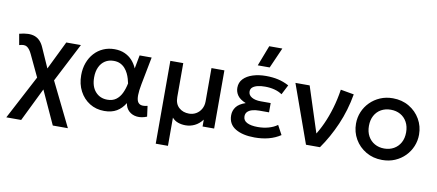

<svg xmlns="http://www.w3.org/2000/svg" viewBox="-81 -1079 3658 1609"><g transform="rotate(10 1748.0 -275.0)"><path d="M30 210 249 -206 246 -121.5 139.5 -347Q120.5 -388 97.5 -403.5Q74.5 -419 31 -405L14.5 -498.5Q96.5 -520.5 146.2 -502Q196 -483.5 223 -422L317 -210L280 -216.5L416 -495H540.5L344.5 -114.5L351.5 -202.5L554 210H425.5L278.5 -111L313 -110L156.5 210Z M828 15Q758 15 703.5 -19Q649 -53 617.8 -112.2Q586.5 -171.5 586.5 -247.5Q586.5 -304.5 604.2 -352.8Q622 -401 654 -436.2Q686 -471.5 729.8 -490.8Q773.5 -510 825 -510Q874 -510 911.8 -493.2Q949.5 -476.5 976 -447.5Q1002.5 -418.5 1018.5 -380.5L1040 -495H1142.5L1097 -260Q1086 -203 1085.5 -166Q1085 -129 1095.2 -110Q1105.5 -91 1126.5 -86.5Q1147.5 -82 1179 -90.5L1191 -0.5Q1145.5 18 1105.5 13.5Q1065.5 9 1038.2 -16Q1011 -41 1004.5 -83Q976 -35.5 933.2 -10.2Q890.5 15 828 15ZM837.5 -82.5Q881.5 -82.5 910.8 -103.8Q940 -125 958 -162.2Q976 -199.5 985.5 -247Q982 -263.5 976 -285Q970 -306.5 959.2 -328.8Q948.5 -351 932 -370Q915.5 -389 891.8 -400.8Q868 -412.5 835.5 -412.5Q793.5 -412.5 762.2 -392.5Q731 -372.5 713.8 -335.5Q696.5 -298.5 696.5 -248Q696.5 -170.5 735.5 -126.5Q774.5 -82.5 837.5 -82.5Z M1301.5 210V-495H1411.5V-206Q1411.5 -148 1445.8 -117.2Q1480 -86.5 1532 -86.5Q1564.5 -86.5 1591.8 -102.2Q1619 -118 1635.2 -146.5Q1651.5 -175 1651.5 -212.5V-495H1761.5V0H1663V-58.5Q1634 -20.5 1597.2 -2.8Q1560.5 15 1519.5 15Q1485.5 15 1455.8 4.5Q1426 -6 1405.5 -30V210Z M2107.5 15Q2005.5 15 1944 -22Q1882.5 -59 1882.5 -134.5Q1882.5 -174.5 1906 -205.8Q1929.5 -237 1985 -256Q1934.5 -276.5 1914 -306Q1893.5 -335.5 1893.5 -370.5Q1893.5 -416 1922.8 -446.8Q1952 -477.5 2002 -493.5Q2052 -509.5 2114 -509.5Q2170 -509.5 2217 -499Q2264 -488.5 2310 -464L2267.5 -381Q2239 -400.5 2202 -410.2Q2165 -420 2121.5 -420Q2088 -420 2060.5 -413.8Q2033 -407.5 2016.5 -394Q2000 -380.5 2000 -357.5Q2000 -327 2029.2 -309.8Q2058.5 -292.5 2106 -292.5H2191V-213.5H2109Q2074 -213.5 2048.2 -206Q2022.5 -198.5 2008.2 -183.5Q1994 -168.5 1994 -145Q1994 -110 2027 -93Q2060 -76 2118.5 -76Q2167.5 -76 2210.2 -88Q2253 -100 2284.5 -123L2327 -44Q2282 -14 2227.2 0.5Q2172.5 15 2107.5 15ZM2029.5 -585 2096.5 -759.5H2208L2131 -585Z M2543 0 2366 -495H2487L2626.5 -64.5L2599.5 -87.5Q2633 -137.5 2662.8 -202.5Q2692.5 -267.5 2715.2 -344.2Q2738 -421 2750.5 -505L2864 -485Q2839.5 -345.5 2786.5 -223.2Q2733.5 -101 2662 0Z M3193 15Q3115.5 15 3054.8 -20.8Q2994 -56.5 2959.5 -116.2Q2925 -176 2925 -247.5Q2925 -300.5 2944.8 -347.8Q2964.5 -395 3000.8 -431.5Q3037 -468 3086 -489Q3135 -510 3193.5 -510Q3271 -510 3331.8 -474.2Q3392.5 -438.5 3427 -378.8Q3461.5 -319 3461.5 -247.5Q3461.5 -195 3441.8 -147.5Q3422 -100 3386 -63.5Q3350 -27 3301 -6Q3252 15 3193 15ZM3193 -82.5Q3239 -82.5 3274.8 -102.8Q3310.5 -123 3331 -160Q3351.5 -197 3351.5 -247.5Q3351.5 -298 3331 -335.2Q3310.5 -372.5 3274.8 -392.5Q3239 -412.5 3193 -412.5Q3147 -412.5 3111.2 -392.5Q3075.5 -372.5 3055.2 -335.2Q3035 -298 3035 -247.5Q3035 -197 3055.5 -160Q3076 -123 3111.8 -102.8Q3147.5 -82.5 3193 -82.5Z"/></g></svg>

Font: Geologica Thin Roman
Style: Regular
Weight: 400
Version: Version 1.010;gftools[0.9.28]